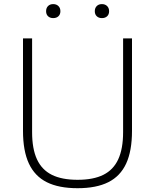

<svg xmlns="http://www.w3.org/2000/svg" viewBox="-20 -932 775 960"><path d="M95 -277.5V-740H140.5V-271.5Q140.5 -188 164.8 -135.5Q189 -83 239 -58Q289 -33 368 -33Q447 -33 497 -58Q547 -83 571.2 -135.5Q595.5 -188 595.5 -271.5V-740H640V-277.5Q640 -177.5 610.8 -114.2Q581.5 -51 521.5 -21Q461.5 9 368 9Q274 9 214 -21Q154 -51 124.5 -114.2Q95 -177.5 95 -277.5ZM210.5 -876Q210.5 -892 220.2 -901.8Q230 -911.5 246 -911.5Q262 -911.5 272 -901.8Q282 -892 282 -876Q282 -860 272.2 -850.8Q262.5 -841.5 246 -841.5Q230 -841.5 220.2 -850.8Q210.5 -860 210.5 -876ZM454 -876Q454 -892 463.8 -901.8Q473.5 -911.5 489.5 -911.5Q505.5 -911.5 515.5 -901.8Q525.5 -892 525.5 -876Q525.5 -860 515.8 -850.8Q506 -841.5 489.5 -841.5Q473.5 -841.5 463.8 -850.8Q454 -860 454 -876Z"/></svg>

Font: Encode Sans Semi Expanded ExLight
Style: Regular
Weight: 275
Width: 6
Designer: Multiple Designers
Foundry: Impallari Type
Version: Version 2.000